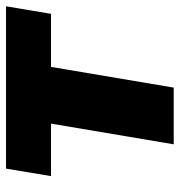

<svg xmlns="http://www.w3.org/2000/svg" viewBox="-0 -586 586 625"><g transform="rotate(-90 292.5 -273.0)"><path d="M32.2 -399.4 56.6 -545.9H585L560.5 -399.4H387.7L320.3 0H135.7L203.1 -399.4Z"/></g></svg>

Font: Inter Tight Black
Style: Italic
Weight: 900
Italic angle: -9.39999°
Designer: Rasmus Andersson
Foundry: rsms
Version: Version 3.004; ttfautohint (v1.8.4.7-5d5b)